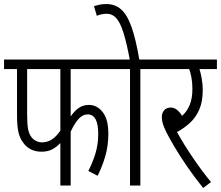

<svg xmlns="http://www.w3.org/2000/svg" viewBox="-20 -916 1091 948"><path d="M329 -575V-341Q348 -369 369.5 -383.5Q391 -398 419 -398Q459 -398 487 -362.5Q515 -327 515 -255Q515 -197 500 -145.5Q485 -94 462 -48L416 -72Q437 -112 451 -157.5Q465 -203 465 -254Q465 -352 413 -351Q391 -352 370.5 -331.5Q350 -311 329 -266V0H278V-210Q261 -191 238.5 -179Q216 -167 186 -167Q154 -167 131.5 -179Q109 -191 95 -211Q78 -233 71 -263.5Q64 -294 64 -350V-575H0V-622H564V-575ZM114 -575V-352Q114 -301 119 -277Q124 -253 136 -238Q155 -214 188 -213Q217 -214 238.5 -229Q260 -244 278 -271V-575Z M673 -575V0H622V-575H552V-622H755V-575ZM622 -615Q606 -702 590 -753Q574 -804 554.5 -826Q535 -848 508 -848Q481 -848 458 -838L444 -886Q457 -890 472 -893Q487 -896 505 -896Q547 -896 577 -870.5Q607 -845 629 -784Q651 -723 669 -615Z M1022 -17 983 12Q941 -40 904.5 -93Q868 -146 841.5 -191Q815 -236 802 -262Q788 -290 783.5 -306.5Q779 -323 779 -339Q779 -358 790.5 -371.5Q802 -385 823 -385Q854 -385 879 -344Q903 -365 916.5 -397.5Q930 -430 930 -477Q930 -509 925 -534.5Q920 -560 914 -575H743V-622H1051V-575H965Q971 -556 976 -528.5Q981 -501 981 -471Q981 -413 963.5 -374Q946 -335 917.5 -309Q889 -283 854 -264Q887 -204 932.5 -137Q978 -70 1022 -17Z"/></svg>

Font: Noto Sans ExtraCondensed Light
Style: Italic
Weight: 300
Width: 2
Italic angle: -12°
Designer: Monotype Design Team
Foundry: Monotype Imaging Inc.
Version: Version 2.013; ttfautohint (v1.8.4.7-5d5b)